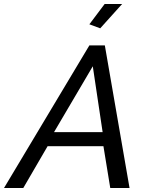

<svg xmlns="http://www.w3.org/2000/svg" viewBox="-67 -936 739 956"><path d="M378 -710H455L578 0H482L448 -208H170L49 0H-47ZM444 -278 395 -606 202 -278ZM432 -795 378 -815 454 -916H541Z"/></svg>

Font: PTCRaleway Medium
Style: Italic
Weight: 500
Italic angle: -12°
Designer: Matt McInerney, Pablo Impallari, Rodrigo Fuenzalida
Foundry: Matt McInerney, Pablo Impallari, Rodrigo Fuenzalida
Version: Version 3.000g; ttfautohint (v1.5) -l 8 -r 28 -G 28 -x 14 -D